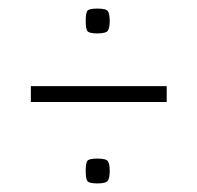

<svg xmlns="http://www.w3.org/2000/svg" viewBox="-20 -430 460 448"><path d="M52 -192V-229H369V-192ZM207 -352Q186 -352 183 -359Q180 -366 180 -381Q180 -397 183 -403.5Q186 -410 207 -410Q228 -410 232 -403.5Q236 -397 236 -381Q236 -366 232 -359Q228 -352 207 -352ZM207 -2Q186 -2 183 -9Q180 -16 180 -31Q180 -47 183 -53.5Q186 -60 207 -60Q228 -60 232 -53.5Q236 -47 236 -31Q236 -16 232 -9Q228 -2 207 -2Z"/></svg>

Font: Smooch Sans Medium
Style: Regular
Weight: 500
Designer: Robert E. Leuschke
Foundry: Robert E. Leuschke
Version: Version 1.010; ttfautohint (v1.8.3)